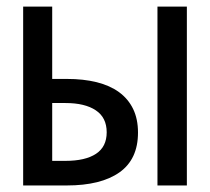

<svg xmlns="http://www.w3.org/2000/svg" viewBox="-20 -567 642 587"><path d="M50.8 -546.9H139.6V-325.7H184.1Q235.4 -325.7 275.6 -315.7Q315.9 -305.7 344 -285.2Q372.1 -264.6 387 -233.9Q401.9 -203.1 401.9 -161.6Q401.9 -80.1 345.2 -40Q288.6 0 184.1 0H50.8ZM461.4 -546.9H551.3V0H461.4ZM180.2 -75.2Q240.7 -75.2 273.4 -96.7Q306.2 -118.2 306.2 -162.6Q306.2 -207.5 272.9 -229.7Q239.7 -252 180.2 -252H139.6V-75.2Z"/></svg>

Font: Hack
Style: Regular
Weight: 400
Monospace: yes
Designer: Christopher Simpkins
Foundry: Christopher Simpkins
Version: Version 2.019; ttfautohint (v1.4.1) -l 4 -r 80 -G 350 -x 0 -